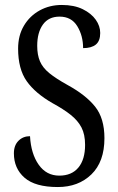

<svg xmlns="http://www.w3.org/2000/svg" viewBox="-20 -744 475 774"><path d="M213 10Q122 10 79 -27.5Q36 -65 36 -126Q36 -158 54.5 -176.5Q73 -195 101 -195Q105 -124 136 -80Q167 -36 219 -36Q269 -36 296 -68.5Q323 -101 323 -160Q323 -202 308.5 -230Q294 -258 265 -281Q236 -304 192 -328Q122 -368 87.5 -417Q53 -466 53 -548Q53 -601 76.5 -640.5Q100 -680 140 -702Q180 -724 229 -724Q279 -724 313.5 -707Q348 -690 366 -664.5Q384 -639 384 -611Q384 -579 366.5 -564.5Q349 -550 315 -550Q315 -600 291.5 -638.5Q268 -677 220 -677Q176 -677 153 -645Q130 -613 130 -559Q130 -523 141 -497Q152 -471 179 -449Q206 -427 253 -401Q326 -361 363.5 -314Q401 -267 401 -187Q401 -92 348.5 -41Q296 10 213 10Z"/></svg>

Font: Noto Serif Khmer ExtraCondensed
Style: Regular
Weight: 400
Width: 2
Designer: Danh Hong and the Monotype Design Team
Foundry: Monotype Imaging Inc.
Version: Version 2.004; ttfautohint (v1.8.4.7-5d5b)